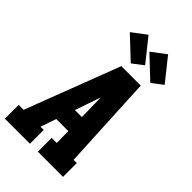

<svg xmlns="http://www.w3.org/2000/svg" viewBox="-290 -1085 1181 1181"><g transform="rotate(45 300.0 -495.0)"><path d="M0 0 3 -7V-120H46L281 -735H450L481 -120H509V0H290V-120H334L333 -222H228L193 -120H221V0ZM331 -342 328 -490Q328 -495 328 -500Q328 -505 328 -510Q326 -505 324.5 -500Q323 -495 321 -490L270 -342ZM480 -788 340 -920 433 -990 551 -842ZM310 -788 170 -920 263 -990 381 -842Z"/></g></svg>

Font: Iosevka Slab Heavy Extended
Style: Italic
Weight: 900
Width: 7
Italic angle: -9°
Monospace: yes
Designer: Belleve Invis
Foundry: Belleve Invis
Version: Version 11.1.0; ttfautohint (v1.8.3)